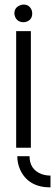

<svg xmlns="http://www.w3.org/2000/svg" viewBox="-20 -647 241 841"><path d="M201.2 173.8Q105.5 173.8 69.3 98.6Q55.7 69.3 55.7 37.1H109.4Q109.4 94.7 161.1 115.2Q180.7 122.1 201.2 122.1ZM43 -587.9Q43 -614.3 68.4 -624Q76.2 -627 83 -627Q109.4 -627 119.1 -601.6Q121.1 -594.7 121.1 -587.9Q121.1 -560.5 95.7 -551.8Q88.9 -549.8 83 -549.8Q55.7 -549.8 45.9 -574.2Q43 -581.1 43 -587.9ZM50.8 0V-510.7H115.2V0Z"/></svg>

Font: Post No Bills Jaffna Medium
Style: Regular
Weight: 500
Designer: Kosala Senevirathne, Siva Puranthara, Lasantha Premarathna, Tharique Azeez
Foundry: Mooniak
Version: Version 1.220 ; ttfautohint (v1.6)